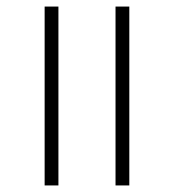

<svg xmlns="http://www.w3.org/2000/svg" viewBox="-20 -565 530 585"><path d="M332 0V-545H374V0ZM116 0V-545H158V0Z"/></svg>

Font: Noto Serif Tamil SemiCondensed ExtraLight
Style: Regular
Weight: 200
Width: 4
Designer: Indian Type Foundry, Tom Grace, and the Monotype Design Team
Foundry: Monotype Imaging Inc.
Version: Version 2.004; ttfautohint (v1.8.4.7-5d5b)